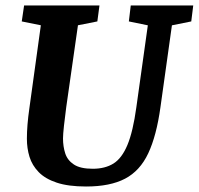

<svg xmlns="http://www.w3.org/2000/svg" viewBox="-20 -668 723 699"><path d="M293.3 11Q228.7 11 186.7 -3Q144.7 -16.9 120.8 -41.5Q96.9 -66.1 87.4 -97.1Q77.9 -128.1 77.9 -163.1Q77.9 -211.1 86.9 -273.7L128.7 -576L59.2 -590L67.7 -648H342.1L334.4 -590L263.8 -576L221.1 -277.6Q216.3 -242.7 212.9 -210.5Q209.4 -178.3 209.4 -164.1Q209.4 -134.7 217.5 -109.6Q225.6 -84.5 249 -69.1Q272.4 -53.6 317.7 -53.6Q362.4 -53.6 393 -72.6Q423.6 -91.6 443.9 -140.2Q464.2 -188.9 476.4 -277.6L518.2 -575.8L449.1 -590L456 -648H683.5L676.3 -590L605.9 -575.8L564.2 -278.2Q549.7 -173.6 519.7 -109.8Q489.7 -46.1 435.5 -17.6Q381.2 11 293.3 11Z"/></svg>

Font: Faustina Light
Style: Italic
Weight: 300
Italic angle: -8°
Designer: Alfonso Garcia
Foundry: http://www.omnibus-type.com
Version: Version 1.200